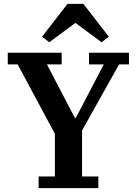

<svg xmlns="http://www.w3.org/2000/svg" viewBox="-20 -970 708 990"><path d="M179 -60H263V-280L71 -638H20V-698H298V-638H222L366 -362H371L515 -638H439V-698H645V-638H594L403 -297V-60H487V0H179ZM197 -781 328 -950H410L541 -781L504 -752L369 -852L234 -752Z"/></svg>

Font: IBM Plex Serif SmBld
Style: Regular
Weight: 600
Designer: Mike Abbink, Paul van der Laan, Pieter van Rosmalen
Foundry: Bold Monday
Version: Version 3.001